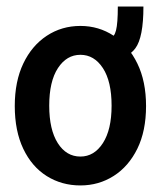

<svg xmlns="http://www.w3.org/2000/svg" viewBox="-20 -555 490 585"><path d="M225 10Q168 10 122.5 -18.5Q77 -47 51 -101.5Q25 -156 25 -232Q25 -307 51 -361.5Q77 -416 122.5 -446Q168 -476 225 -476Q281 -476 326.5 -446Q372 -416 398.5 -361.5Q425 -307 425 -232Q425 -156 398.5 -102Q372 -48 326.5 -19Q281 10 225 10ZM225 -78Q267 -78 293.5 -119Q320 -160 320 -233Q320 -307 293.5 -347.5Q267 -388 225 -388Q183 -388 156.5 -347.5Q130 -307 130 -233Q130 -160 156 -119Q182 -78 225 -78ZM417 -535Q417 -441 392.5 -408Q368 -375 319 -375L316 -441Q328 -441 333.5 -462.5Q339 -484 339 -535Z"/></svg>

Font: Inconsolata SemiCondensed Bold
Style: Regular
Weight: 700
Width: 4
Monospace: yes
Designer: Raph Levien, Cyreal, Brenton Simpson
Foundry: Raph Levien, Cyreal, Google
Version: Version 3.001; ttfautohint (v1.8.2.53-6de2)